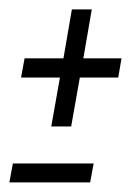

<svg xmlns="http://www.w3.org/2000/svg" viewBox="-21 -480 289 410"><path d="M88.5 -210H131L149.5 -314.5H231.5L238.5 -355.5H157L175 -460H132.5L114.5 -355.5H31.5L24 -314.5H107ZM-1 -90.5H171.5L179 -131H6.5Z"/></svg>

Font: Anybody UltraCondensed Thin Light
Style: Italic
Weight: 300
Italic angle: -10°
Version: Version 1.111